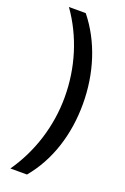

<svg xmlns="http://www.w3.org/2000/svg" viewBox="-166 -769 638 978"><g transform="rotate(20 153.0 -279.5)"><path d="M264 -276C264 -441 215 -598 119 -717H28C118 -590 165 -436 165 -277C165 -121 117 32 29 158H119C216 42 264 -111 264 -276Z"/></g></svg>

Font: Noto Sans Arabic SemCond Med
Style: Regular
Weight: 500
Width: 4
Designer: Monotype Design Team, Nadine Chahine, Nizar Qandah and Khaled Hosny
Foundry: Monotype Imaging Inc.
Version: Version 2.012